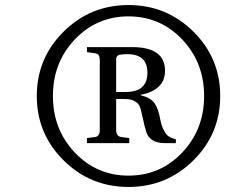

<svg xmlns="http://www.w3.org/2000/svg" viewBox="-20 -727 894 762"><path d="M232.5 -90.5Q126 -196 126 -346Q126 -496 232.5 -601.5Q339 -707 490 -707Q641 -707 747.5 -601.5Q854 -496 854 -346Q854 -196 747.5 -90.5Q641 15 490 15Q339 15 232.5 -90.5ZM277 -570.5Q190 -479 190 -346Q190 -213 277 -121.5Q364 -30 490 -30Q616 -30 703 -121.5Q790 -213 790 -346Q790 -479 703 -570.5Q616 -662 490 -662Q364 -662 277 -570.5ZM325 -159V-179L356 -183Q376 -185 376 -211V-486Q376 -501 372 -507.5Q368 -514 356 -516L325 -520V-540H505Q635 -540 635 -446Q635 -406 608.5 -382Q582 -358 538 -351V-349Q579 -339 594 -316.5Q609 -294 616 -253Q623 -214 643 -191Q653 -181 678 -174V-159H634Q576 -159 561 -202Q554 -223 546.5 -259Q539 -295 535 -304Q521 -334 475 -334H441V-211Q441 -185 463 -183L493 -179V-159ZM441 -362H479Q565 -362 565 -438Q565 -512 486 -512Q457 -512 449 -507.5Q441 -503 441 -491Z"/></svg>

Font: Lingua Franca
Style: Italic
Weight: 400
Italic angle: -13°
Version: Version 1.19